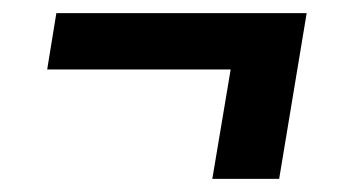

<svg xmlns="http://www.w3.org/2000/svg" viewBox="-20 -403 540 293"><path d="M406 -130H304L332 -297H52L66 -383H448Z"/></svg>

Font: Iosevka Term Curly
Style: Bold Italic
Weight: 700
Italic angle: -9°
Designer: Belleve Invis
Foundry: Belleve Invis
Version: Version 32.3.0